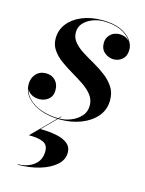

<svg xmlns="http://www.w3.org/2000/svg" viewBox="-111 -538 653 862"><g transform="rotate(15 215.5 -107.0)"><path d="M188 10Q139.5 10 99.2 -4.2Q59 -18.5 34.8 -45Q10.5 -71.5 10.5 -108.5Q10.5 -135.5 27.8 -155Q45 -174.5 74 -174.5Q100.5 -174.5 117.2 -157.5Q134 -140.5 134 -112.5Q134 -84 115.8 -69.2Q97.5 -54.5 73 -54.5Q56.5 -54.5 42.5 -60.5Q28.5 -66.5 20 -78.8Q11.5 -91 11.5 -108.5H13.5Q13.5 -71 37.5 -45.2Q61.5 -19.5 100.2 -6.5Q139 6.5 181.5 6.5Q209 6.5 236.2 -4.2Q263.5 -15 282 -35.2Q300.5 -55.5 300.5 -85Q300.5 -112 284.5 -133Q268.5 -154 242.8 -171.5Q217 -189 187.8 -206Q158.5 -223 132.8 -241.8Q107 -260.5 90.8 -283.8Q74.5 -307 74.5 -337.5Q74.5 -375.5 97.2 -405.5Q120 -435.5 161 -453Q202 -470.5 256 -470.5Q307.5 -470.5 341 -455.8Q374.5 -441 391 -418.8Q407.5 -396.5 407.5 -374Q407.5 -344 390 -328.8Q372.5 -313.5 350.5 -313.5Q326.5 -313.5 307.5 -329Q288.5 -344.5 288.5 -373.5Q288.5 -397 305 -413.2Q321.5 -429.5 347.5 -429.5Q373.5 -429.5 390 -414Q406.5 -398.5 406.5 -374H404.5Q404.5 -397.5 387.8 -418.8Q371 -440 339.5 -453.5Q308 -467 263.5 -467Q237.5 -467 212.5 -457.5Q187.5 -448 171.2 -430.2Q155 -412.5 155 -386.5Q155 -361.5 171.5 -342Q188 -322.5 213.8 -306.2Q239.5 -290 268.8 -273.5Q298 -257 323.8 -237.2Q349.5 -217.5 366 -192.2Q382.5 -167 382.5 -132Q382.5 -88 355.8 -56.2Q329 -24.5 284.8 -7.2Q240.5 10 188 10ZM56.5 255V252.5Q99.5 252.5 130.2 229.8Q161 207 161 165Q161 135 138.2 124.5Q115.5 114 71 114L189 -4.5H192L114 74Q155.5 74 188.8 80.8Q222 87.5 241 103Q260 118.5 260 145Q260 178 232 202.8Q204 227.5 157.8 241.2Q111.5 255 56.5 255Z"/></g></svg>

Font: Bodoni Moda 72pt SemiBold
Style: Italic
Weight: 600
Italic angle: -13°
Designer: Owen Earl
Foundry: indestructible type
Version: Version 2.004